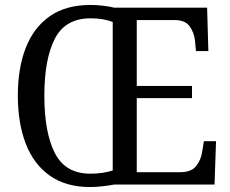

<svg xmlns="http://www.w3.org/2000/svg" viewBox="-20 -745 930 775"><path d="M344 10Q246 10 181 -36Q116 -82 84 -165Q52 -248 52 -359Q52 -470 84 -552Q116 -634 181 -679.5Q246 -725 345 -725Q368 -725 395 -722Q422 -719 441 -714H816L821 -539H771L767 -582Q763 -615 745 -639.5Q727 -664 685 -664H532V-398H755V-349H532V-50H708Q752 -50 771.5 -74.5Q791 -99 796 -132L803 -175H852L846 0H440Q420 4 393 7Q366 10 344 10ZM344 -44Q372 -44 394.5 -47.5Q417 -51 435 -57V-656Q399 -671 345 -671Q244 -671 201.5 -589Q159 -507 159 -358Q159 -210 201.5 -127Q244 -44 344 -44Z"/></svg>

Font: Noto Serif Tamil SemiCondensed
Style: Italic
Weight: 400
Width: 4
Italic angle: -12°
Designer: Indian Type Foundry, Tom Grace, and the Monotype Design Team
Foundry: Monotype Imaging Inc.
Version: Version 2.003; ttfautohint (v1.8.4.7-5d5b)